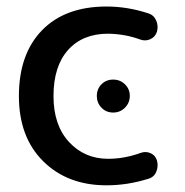

<svg xmlns="http://www.w3.org/2000/svg" viewBox="-20 -550 558 580"><path d="M272.5 -259.8Q272.5 -281.2 286.6 -295.4Q300.8 -309.6 321.8 -309.6Q342.8 -309.6 357.4 -295.4Q372.1 -281.2 372.1 -260.3Q372.1 -239.3 357.4 -224.6Q342.8 -210 321.8 -210Q300.8 -210 286.6 -224.6Q272.5 -239.3 272.5 -259.8ZM301.8 9.8Q183.6 9.8 110.4 -63Q37.1 -135.7 37.1 -259.8Q37.1 -386.7 106.9 -458.5Q176.8 -530.3 301.8 -530.3Q365.2 -530.3 427.7 -509.8Q444.3 -504.9 451.7 -488.3Q459 -471.7 454.1 -454.1Q449.2 -438.5 434.1 -431.6Q418.9 -424.8 403.3 -430.7Q358.4 -447.3 306.6 -448.2Q229.5 -448.2 185.5 -398.9Q141.6 -349.6 141.6 -259.8Q141.6 -171.9 188.5 -121.1Q235.4 -70.3 306.6 -70.3Q355.5 -70.3 404.3 -87.9Q419.9 -93.8 434.6 -87.4Q449.2 -81.1 454.1 -65.4Q459 -47.9 452.1 -31.2Q445.3 -14.6 427.7 -9.8Q365.2 9.8 301.8 9.8Z"/></svg>

Font: Rounded Mgen+ 2p medium
Style: Regular
Weight: 500
Designer: [Source Han Sans]
Ryoko NISHIZUKA  (kana & ideographs); Paul D. Hunt (Latin, Greek & Cyrillic); Wenlong ZHANG  (bopomofo
Version: Version 1.059.20150602